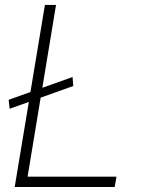

<svg xmlns="http://www.w3.org/2000/svg" viewBox="-20 -747 587 767"><path d="M269.9 -439.3 272.7 -403.4 142.4 -356.9 90.2 -41.2H445.3L438.2 0H38.7L95.2 -339.8L18.5 -312.5L14.6 -348.4L101.6 -379.3L159.4 -727.3H203.8L149.1 -396.3Z"/></svg>

Font: Inter P Extra Light
Style: Italic
Weight: 200
Italic angle: 9.39999°
Designer: Rasmus Andersson
Foundry: rsms
Version: Version 3.018;git-588b23468